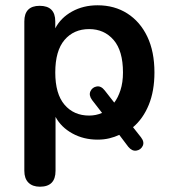

<svg xmlns="http://www.w3.org/2000/svg" viewBox="-20 -518 650 726"><path d="M131 188Q103 188 87.5 172.5Q72 157 72 128V-437Q72 -496 130 -496Q189 -496 189 -437V-411Q210 -451 252.5 -474.5Q295 -498 349 -498Q413 -498 461.5 -467Q510 -436 537 -379.5Q564 -323 564 -244Q564 -174 542.5 -121.5Q521 -69 483 -37L513 1Q527 19 519.5 34Q512 49 495.5 51.5Q479 54 465 37L431 -8Q414 0 393.5 5Q373 10 349 10Q296 10 253.5 -13.5Q211 -37 190 -76V128Q190 188 131 188ZM317 -81Q343 -81 366 -91L328 -140Q315 -158 322 -173Q329 -188 345.5 -191Q362 -194 376 -176L412 -130Q426 -148 435.5 -177Q445 -206 445 -244Q445 -326 409.5 -367Q374 -408 317 -408Q259 -408 224 -367Q189 -326 189 -244Q189 -163 224 -122Q259 -81 317 -81Z"/></svg>

Font: Chiron GoRound TC M
Style: Regular
Weight: 500
Designer: Ryoko NISHIZUKA 西塚涼子 (kana, bopomofo & ideographs); Paul D. Hunt (Latin, Greek & Cyrillic); Sandoll Communications 산돌커뮤니
Foundry: Adobe
Version: Version 1.000;hotconv 1.1.1;makeotfexe 2.6.0